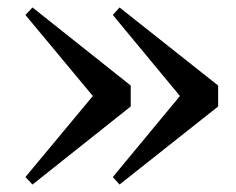

<svg xmlns="http://www.w3.org/2000/svg" viewBox="-20 -539 631 514"><path d="M300 -519 564 -310V-254L300 -45L282 -65L489 -315V-249L282 -499ZM67 -519 330 -310V-254L67 -45L48 -65L256 -315V-249L48 -499Z"/></svg>

Font: Noto Serif SC ExtraLight
Style: Bold
Weight: 700
Version: Version 2.002-H1;hotconv 1.1.0;makeotfexe 2.6.0